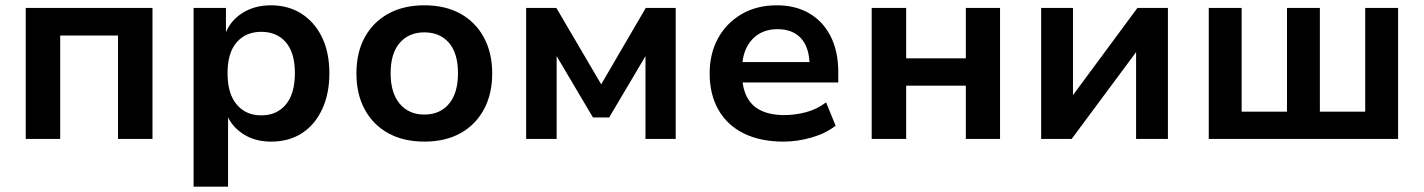

<svg xmlns="http://www.w3.org/2000/svg" viewBox="-20 -524 5369 724"><path d="M77 0V-494H555V0H425V-390H207V0Z M710 180V-494H832V-392H828Q846 -444 892.5 -474Q939 -504 1001 -504Q1068 -504 1117.5 -472Q1167 -440 1194.5 -383Q1222 -326 1222 -247Q1222 -171 1195 -112.5Q1168 -54 1119 -22Q1070 10 1002 10Q941 10 896.5 -19Q852 -48 834 -95H840V180ZM965 -89Q1024 -89 1058 -130Q1092 -171 1092 -248Q1092 -325 1058 -364.5Q1024 -404 965 -404Q907 -404 872.5 -364.5Q838 -325 838 -248Q838 -171 872.5 -130Q907 -89 965 -89Z M1580 10Q1502 10 1444.5 -21.5Q1387 -53 1355.5 -111Q1324 -169 1324 -247Q1324 -326 1355.5 -383.5Q1387 -441 1444.5 -472.5Q1502 -504 1580 -504Q1659 -504 1716 -472.5Q1773 -441 1804.5 -383Q1836 -325 1836 -247Q1836 -169 1804.5 -111Q1773 -53 1716 -21.5Q1659 10 1580 10ZM1580 -92Q1639 -92 1673 -132.5Q1707 -173 1707 -248Q1707 -323 1673 -362.5Q1639 -402 1580 -402Q1522 -402 1487.5 -362.5Q1453 -323 1453 -248Q1453 -173 1487.5 -132.5Q1522 -92 1580 -92Z M1964 0V-494H2078L2247 -206L2415 -494H2528V0H2414V-336H2428L2277 -81H2216L2065 -336H2079V0Z M2935 10Q2847 10 2784.5 -21Q2722 -52 2689 -110Q2656 -168 2656 -247Q2656 -322 2687.5 -379.5Q2719 -437 2776 -470.5Q2833 -504 2909 -504Q2980 -504 3032 -473.5Q3084 -443 3112.5 -386.5Q3141 -330 3141 -252V-213H2760V-290H3049L3033 -274Q3033 -343 3001.5 -378.5Q2970 -414 2912 -414Q2871 -414 2841 -395.5Q2811 -377 2794.5 -343Q2778 -309 2778 -260V-250Q2778 -195 2796 -159.5Q2814 -124 2850 -107Q2886 -90 2938 -90Q2978 -90 3019.5 -101Q3061 -112 3095 -138L3131 -50Q3094 -21 3040.5 -5.5Q2987 10 2935 10Z M3267 0V-494H3397V-304H3622V-494H3751V0H3622V-201H3397V0Z M3906 0V-494H4026V-145H4011L4269 -494H4384V0H4264V-349H4280L4021 0Z M4538 0V-494H4662V-103H4833V-494H4957V-103H5128V-494H5252V0Z"/></svg>

Font: Nunito Sans 10pt
Style: Bold
Weight: 700
Designer: Vernon Adams
Foundry: Vernon Adams
Version: Version 3.101;gftools[0.9.27]